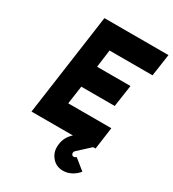

<svg xmlns="http://www.w3.org/2000/svg" viewBox="-215 -817 1032 1145"><g transform="rotate(30 301.0 -244.0)"><path d="M505 159 432 100Q431 101 431 101Q431 101 430 102Q424 108 415 108Q407 108 403 102Q398 95 399 88Q401 79 407 74L506 -17H376Q359 -11 349 -1Q307 36 301 88Q294 139 323 175Q352 212 401 212Q448 212 489 176Q494 172 497.5 167.5Q501 163 505 159ZM63 0H504L525 -152H228L246 -277H476L498 -427H268L284 -548H580L602 -700H161Z"/></g></svg>

Font: Unageo
Style: ExtraBold-Italic
Weight: 800
Designer: Richard Sepsi
Foundry: Richard Sepsi
Version: Version 2.000